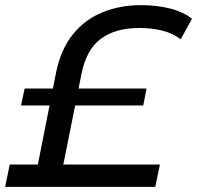

<svg xmlns="http://www.w3.org/2000/svg" viewBox="-43 -728 768 748"><path d="M90 -14 176 -448Q195 -538 242 -595.5Q289 -653 357.5 -680.5Q426 -708 505 -708Q567 -708 619 -695Q671 -682 705 -655L661 -575Q629 -599 588 -609Q547 -619 499 -619Q407 -619 350 -577Q293 -535 274 -438L189 -14ZM-23 0 -5 -87H580L562 0ZM39 -317 53 -383H528L515 -317Z"/></svg>

Font: MOST Montserrat Medium
Style: Italic
Weight: 500
Italic angle: -11.3°
Designer: Julieta Ulanovsky
Foundry: Julieta Ulanovsky
Version: Version 8.000;March 11, 2024;FontCreator 15.0.0.2926 64-bit